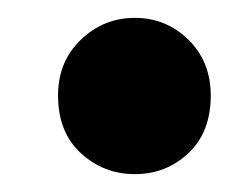

<svg xmlns="http://www.w3.org/2000/svg" viewBox="-20 -184 281 215"><path d="M45 -77Q45 -115 70.5 -139.5Q96 -164 131 -164Q166 -164 191 -139.5Q216 -115 216 -77Q216 -36 191 -12.5Q166 11 131 11Q96 11 70.5 -12.5Q45 -36 45 -77Z"/></svg>

Font: Mukta Vaani ExtraBold
Style: Regular
Weight: 800
Designer: Noopur Datye, Girish Dalvi, Yashodeep Gholap, Pallavi Karambelkar
Foundry: Ek Type
Version: Version 2.538;PS 1.000;hotconv 16.6.51;makeotf.lib2.5.65220;